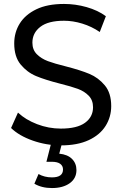

<svg xmlns="http://www.w3.org/2000/svg" viewBox="-20 -728 623 972"><path d="M145 -16.5C191 -0.2 238.7 8 288 8C344 8 391 -0.8 429 -18.5C467 -36.2 495.5 -60.2 514.5 -90.5C533.5 -120.8 543 -154.3 543 -191C543 -235 532.2 -270 510.5 -296C488.8 -322 462.8 -341.3 432.5 -354C402.2 -366.7 362.3 -379.3 313 -392C275 -401.3 244.8 -410.2 222.5 -418.5C200.2 -426.8 181.5 -438.5 166.5 -453.5C151.5 -468.5 144 -488 144 -512C144 -544.7 157.3 -571.3 184 -592C210.7 -612.7 250.7 -623 304 -623C334 -623 364.8 -618.2 396.5 -608.5C428.2 -598.8 457.7 -584.7 485 -566L516 -646C488.7 -666 456.2 -681.3 418.5 -692C380.8 -702.7 342.7 -708 304 -708C248 -708 201.3 -699 164 -681C126.7 -663 98.7 -639 80 -609C61.3 -579 52 -545.3 52 -508C52 -463.3 62.8 -427.8 84.5 -401.5C106.2 -375.2 132.2 -355.7 162.5 -343C192.8 -330.3 232.7 -317.7 282 -305C322 -295 352.8 -286 374.5 -278C396.2 -270 414.3 -258.5 429 -243.5C443.7 -228.5 451 -209 451 -185C451 -152.3 437.5 -126.2 410.5 -106.5C383.5 -86.8 342.7 -77 288 -77C246.7 -77 206.5 -84.5 167.5 -99.5C128.5 -114.5 96.3 -134 71 -158L36 -80C62.7 -54 99 -32.8 145 -16.5ZM154 202C178.7 216.7 208.3 224 243 224C280.3 224 310.3 215.8 333 199.5C355.7 183.2 367 161 367 133C367 110.3 359.5 91.5 344.5 76.5C329.5 61.5 308 52.7 280 50L295 -7H240L215 91H242C261.3 91 275.7 94.5 285 101.5C294.3 108.5 299 118 299 130C299 156.7 280.3 170 243 170C217.7 170 195 164.3 175 153Z"/></svg>

Font: Rookery
Style: Regular
Weight: 400
Designer: Ryan Kimball / Julieta Ulanovsky
Foundry: Motorola Mobility LLC.
Version: Version 1.0